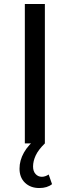

<svg xmlns="http://www.w3.org/2000/svg" viewBox="-20 -720 350 964"><path d="M104.7 -700H205.3V0H104.7ZM78 126.7Q78 85.4 100.1 46.1Q122.1 6.7 168.1 -29.1L205.3 0Q172.6 31.9 159.3 60.4Q146 88.9 146 116.1Q146 139.9 158.6 153.7Q171.1 167.6 190.3 167.6Q198.6 167.6 207.4 164.6Q216.3 161.7 224.4 156.1L241.3 204.6Q216.9 224.1 177.3 224.1Q133.3 224.1 105.6 197.7Q78 171.3 78 126.7Z"/></svg>

Font: iiserrat Thin
Style: Regular
Weight: 100
Designer: Akira Ohta
Foundry: Akira Ohta
Version: Version 1.200;Glyphs 3.3.1 (3343)